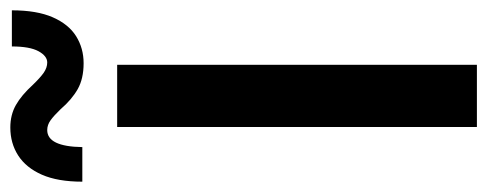

<svg xmlns="http://www.w3.org/2000/svg" viewBox="-343 -638 944 372"><g transform="rotate(-90 129.0 -452.0)"><path d="M189.5 0H69V-697H189.5ZM192.5 -762Q162.5 -762 142.2 -773.5Q122 -785 103.5 -806.5Q91 -819.5 82 -826Q73 -832.5 63 -832.5Q31 -832.5 30 -764.5H-37Q-37 -812 -23.5 -842.8Q-10 -873.5 13.8 -888.8Q37.5 -904 68 -904Q92.5 -904 111.5 -893.2Q130.5 -882.5 151 -860Q164.5 -846 174.2 -839.2Q184 -832.5 194 -832.5Q206.5 -832.5 215.8 -849.5Q225 -866.5 225 -901H295Q295 -852.5 281.5 -821.8Q268 -791 244.8 -776.5Q221.5 -762 192.5 -762Z"/></g></svg>

Font: Acari Sans Neue
Style: Bold
Weight: 700
Designer: Alfredo Marco Pradil (font), Cristiano Sobral (main changes)
Foundry: Hanken Design Co. (font), Cristiano Sobral (main changes)
Version: Version 2.459;March 19, 2022;FontCreator 14.0.0.2808 64-bit;